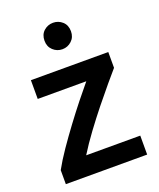

<svg xmlns="http://www.w3.org/2000/svg" viewBox="-138 -829 758 914"><g transform="rotate(-20 241.0 -371.5)"><path d="M36 0V-71Q59 -113 92 -161Q125 -209 161.5 -258Q198 -307 233 -351Q268 -395 295 -427H49V-522H441V-442Q421 -419 388.5 -380.5Q356 -342 317.5 -294Q279 -246 241 -194.5Q203 -143 174 -96H448V0ZM241 -609Q214 -609 194 -627.5Q174 -646 174 -676Q174 -707 194 -725Q214 -743 241 -743Q268 -743 288 -725Q308 -707 308 -676Q308 -646 288 -627.5Q268 -609 241 -609Z"/></g></svg>

Font: Ubuntu Sans SemiBold
Style: Regular
Weight: 600
Designer: Dalton Maag Ltd
Foundry: Dalton Maag Ltd
Version: Version 1.006; ttfautohint (v1.8.4.7-5d5b)